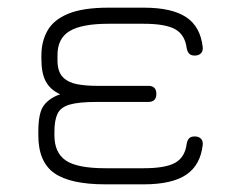

<svg xmlns="http://www.w3.org/2000/svg" viewBox="-20 -481 619 501"><path d="M255 0Q163.5 0 121.8 -29.2Q80 -58.5 80 -128V-138Q80 -187.5 94.8 -206.5Q109.5 -225.5 137 -235Q111.5 -246.5 99.8 -268Q88 -289.5 88 -326V-336Q88 -373 104 -401.2Q120 -429.5 158.2 -445.2Q196.5 -461 263 -461H355Q428.5 -461 465.8 -436.2Q503 -411.5 509 -358Q510 -347.5 504.2 -341.8Q498.5 -336 488 -336Q478.5 -336 473.5 -341.2Q468.5 -346.5 467 -356Q462.5 -390.5 437 -404.8Q411.5 -419 355 -419H263Q193.5 -419 161.5 -399.8Q129.5 -380.5 130 -336V-322Q130.5 -293 144.5 -279.2Q158.5 -265.5 181.5 -261.2Q204.5 -257 232 -257H367Q388 -257 388 -236Q388 -215 367 -215H232Q185 -215 161.5 -208Q138 -201 130 -184Q122 -167 122 -137V-128Q122 -82.5 151.8 -62.2Q181.5 -42 255 -42H355Q411.5 -42 437 -56.2Q462.5 -70.5 467 -105Q468.5 -115 473.5 -120Q478.5 -125 488 -125Q498.5 -125 504.2 -119.2Q510 -113.5 509 -103Q503 -50 465.8 -25Q428.5 0 355 0Z"/></svg>

Font: Jura Light Light
Style: Regular
Weight: 300
Version: Version 5.106